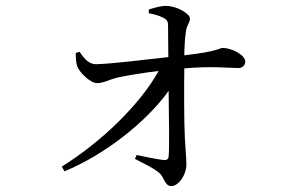

<svg xmlns="http://www.w3.org/2000/svg" viewBox="-20 -586 1040 649"><path d="M483 -541C500 -538 516 -534 530 -527C542 -521 548 -516 548 -501C548 -474 549 -429 549 -393C468 -384 355 -370 305 -369C282 -369 267 -384 249 -411L236 -407C236 -392 237 -373 241 -362C248 -342 285 -305 308 -305C330 -305 348 -317 382 -325C417 -332 464 -340 516 -346C454 -233 321 -105 189 -23L198 -7C335 -63 477 -176 550 -279C551 -189 553 -86 550 -57C549 -48 543 -44 534 -45C511 -47 474 -56 442 -62L436 -49C464 -34 498 -19 519 -1C536 15 537 43 559 43C584 43 610 5 610 -30C610 -54 607 -76 605 -117C602 -173 602 -288 603 -355C698 -363 754 -356 786 -356C800 -356 809 -366 809 -378C809 -400 763 -424 733 -424C722 -424 718 -412 603 -399C603 -424 605 -455 608 -476C611 -504 622 -507 622 -524C622 -539 579 -566 541 -566C519 -566 498 -558 483 -554Z"/></svg>

Font: Source Han Serif K
Style: Regular
Weight: 400
Designer: Ryoko NISHIZUKA 西塚涼子 (kana & ideographs); Frank Grießhammer (Latin, Greek & Cyrillic); Wenlong ZHANG 张文龙 (bopomofo); San
Foundry: Adobe Systems Incorporated
Version: Version 1.001;PS 1.001;hotconv 16.6.54;makeotf.lib2.5.65590